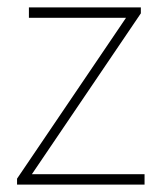

<svg xmlns="http://www.w3.org/2000/svg" viewBox="-20 -498 436 518"><path d="M26 0V-16L320 -450H58V-478H360V-462L66 -28H370V0Z"/></svg>

Font: Source Sans 3 ExtraLight ExtraLight
Style: Regular
Weight: 250
Version: Version 3.052;hotconv 1.1.0;makeotfexe 2.6.0